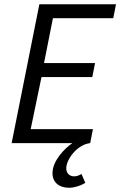

<svg xmlns="http://www.w3.org/2000/svg" viewBox="-20 -676 568 907"><path d="M166 -656 35 0H322C284 26 228 84 228 142C228 187 261 211 306 211C330 211 360 202 383 188L365 146C353 153 342 157 330 157C309 157 293 143 293 119C293 77 344 7 406 0L419 -66H125L176 -312H416L429 -378H188L230 -590H515L528 -656Z"/></svg>

Font: Cambridge Sans Italic
Style: Regular
Weight: 400
Italic angle: -11°
Version: Version 2.000;PS 002.000;hotconv 1.0.88;makeotf.lib2.5.64775